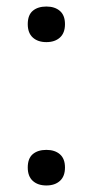

<svg xmlns="http://www.w3.org/2000/svg" viewBox="-20 -564 284 588"><path d="M122 4Q96 4 80.5 -10Q65 -24 65 -51Q65 -79 80.5 -92Q96 -105 122 -105Q148 -105 163.5 -91.5Q179 -78 179 -51Q179 -24 163.5 -10Q148 4 122 4ZM122 -435Q96 -435 80.5 -449Q65 -463 65 -490Q65 -518 80.5 -531Q96 -544 122 -544Q148 -544 163.5 -530.5Q179 -517 179 -490Q179 -463 163.5 -449Q148 -435 122 -435Z"/></svg>

Font: Encode Sans Normal
Style: Regular
Weight: 400
Designer: Pablo Impallari, Andres Torresi
Foundry: Pablo Impallari, Andres Torresi
Version: Version 1.000; ttfautohint (v1.00) -l 8 -r 50 -G 200 -x 14 -